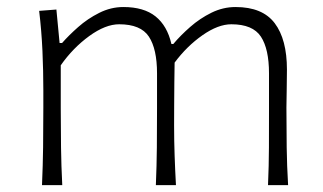

<svg xmlns="http://www.w3.org/2000/svg" viewBox="-20 -540 942 560"><path d="M761.7 0H820.3Q816.9 -57.1 816.2 -110.1Q815.4 -163.1 815.4 -226.1Q815.4 -247.6 816.2 -275.9Q816.9 -304.2 816.9 -336.9Q816.9 -425.3 781.2 -472.4Q745.6 -519.5 667 -519.5Q630.4 -519.5 596.7 -502.9Q563 -486.3 534.7 -461.4Q506.3 -436.5 485.4 -411.6H480Q467.8 -464.8 433.6 -492.2Q399.4 -519.5 339.8 -519.5Q303.2 -519.5 269.3 -502.4Q235.4 -485.4 207.8 -460.9Q180.2 -436.5 161.1 -414.6H153.8L144.5 -512.2L94.2 -508.3Q101.1 -450.7 103.8 -391.6Q106.4 -332.5 106.4 -277.3V-226.1Q106.4 -163.1 105.7 -110.1Q105 -57.1 102.5 0H161.6Q158.7 -57.1 158 -109.9Q157.2 -162.6 157.2 -224.6V-349.6Q192.9 -400.4 240.2 -434.8Q287.6 -469.2 327.6 -469.2Q390.6 -469.2 414.3 -433.1Q438 -397 438 -326.2V-224.6Q438 -162.6 437.5 -109.9Q437 -57.1 434.6 0H493.2Q490.7 -44.9 489.3 -86.7Q487.8 -128.4 487.8 -174.3Q487.8 -199.7 488 -233.2Q488.3 -266.6 488.5 -299.8Q488.8 -333 489.3 -357.4Q524.9 -405.3 570.6 -437.3Q616.2 -469.2 654.8 -469.2Q717.3 -469.2 741 -433.1Q764.6 -397 764.6 -326.2V-224.6Q764.6 -162.6 764.4 -109.9Q764.2 -57.1 761.7 0Z"/></svg>

Font: Pinar VF
Style: Regular
Weight: 300
Designer: Amin Abedi
Version: Version 2.000